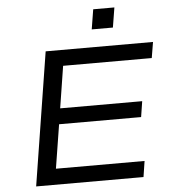

<svg xmlns="http://www.w3.org/2000/svg" viewBox="-60 -958 905 1012"><g transform="rotate(-5 393.0 -452.0)"><path d="M90 0 202 -705H770L756 -621H287L252 -399H686L673 -316H239L202 -84H671L658 0ZM454 -799 471 -904H583L566 -799Z"/></g></svg>

Font: Nunito Sans 7pt Expanded
Style: Italic
Weight: 400
Width: 7
Italic angle: -9°
Designer: Vernon Adams
Foundry: Vernon Adams
Version: Version 3.101;gftools[0.9.27]